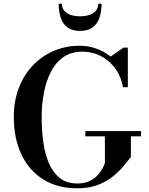

<svg xmlns="http://www.w3.org/2000/svg" viewBox="-20 -1007 804 1037"><path d="M441 -299H741.5V-270.5H687V-159Q668 -134.5 643 -105.2Q618 -76 584.2 -49.8Q550.5 -23.5 504.5 -6.8Q458.5 10 397.5 10Q289 10 212.2 -38.8Q135.5 -87.5 95 -174.2Q54.5 -261 54.5 -375Q54.5 -460.5 81.5 -531.2Q108.5 -602 157 -653.2Q205.5 -704.5 270.8 -732.2Q336 -760 412 -760Q457.5 -760 500.2 -744.5Q543 -729 577.5 -701.5L647.5 -750H670.5V-536H644Q637.5 -576.5 618.5 -611.5Q599.5 -646.5 570.2 -672.8Q541 -699 504 -713.5Q467 -728 424.5 -728Q365 -728 323 -699Q281 -670 255.2 -619.8Q229.5 -569.5 217.2 -506.2Q205 -443 205 -375Q205 -307 213.5 -242.8Q222 -178.5 243.2 -127.5Q264.5 -76.5 302 -46.2Q339.5 -16 397.5 -16Q435 -16 461.2 -28Q487.5 -40 504.5 -57.8Q521.5 -75.5 531.8 -94Q542 -112.5 546.5 -125V-270.5H441ZM412 -840Q368.5 -840 343.2 -859.8Q318 -879.5 307.5 -912.8Q297 -946 297 -987H314.5Q314.5 -963 327.8 -948Q341 -933 363.2 -926Q385.5 -919 412 -919Q439 -919 461.5 -926Q484 -933 497.2 -948Q510.5 -963 510.5 -987H528.5Q528.5 -946 517.8 -912.8Q507 -879.5 481.2 -859.8Q455.5 -840 412 -840Z"/></svg>

Font: Bodoni Moda SC 9pt SemiBold
Style: Regular
Weight: 600
Designer: Owen Earl
Foundry: indestructible type
Version: Version 2.005